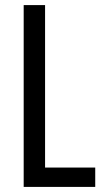

<svg xmlns="http://www.w3.org/2000/svg" viewBox="-20 -734 411 754"><path d="M73 0H354V-76H157V-714H73Z"/></svg>

Font: Noto Sans Devanagari ExtraCondensed
Style: Regular
Weight: 400
Width: 2
Designer: Jelle Bosma - Monotype Design Team
Foundry: Monotype Imaging Inc.
Version: Version 2.004